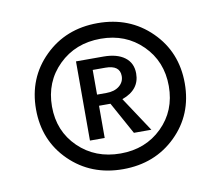

<svg xmlns="http://www.w3.org/2000/svg" viewBox="-61 -783 721 628"><g transform="rotate(-10 300.0 -468.5)"><path d="M123.5 -641.5Q194 -711 300 -711Q406 -711 476.5 -641.5Q547 -572 547 -468Q547 -364 476.5 -295Q406 -226 300 -226Q194 -226 123.5 -295Q53 -364 53 -468Q53 -572 123.5 -641.5ZM301 -278Q384 -278 439 -332Q494 -386 494 -468Q494 -550 439 -604.5Q384 -659 301 -659Q217 -659 161.5 -604.5Q106 -550 106 -468Q106 -386 161.5 -332Q217 -278 301 -278ZM396 -527Q396 -473 337 -452L413 -337H355L296 -444H289H258V-337H209V-600H300Q345 -600 370.5 -581Q396 -562 396 -527ZM258 -563V-481H289Q316 -481 332 -494Q348 -507 348 -527Q348 -563 300 -563Z"/></g></svg>

Font: EauTest Semibold
Style: Regular
Weight: 600
Designer: Christian Thalmann (Catharsis Fonts)
Version: Version 0.001;PS 000.001;hotconv 1.0.88;makeotf.lib2.5.64775